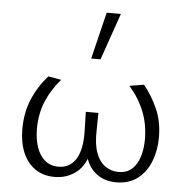

<svg xmlns="http://www.w3.org/2000/svg" viewBox="-52 -762 805 821"><g transform="rotate(5 351.0 -351.5)"><path d="M212 8Q162 8 127.5 -16.5Q93 -41 75 -84Q57 -127 57 -184Q57 -254 81 -311.5Q105 -369 148 -418L204 -408Q163 -361 141 -307.5Q119 -254 119 -190Q119 -148 130.5 -113Q142 -78 165.5 -57.5Q189 -37 225 -37Q274 -37 300 -79Q326 -121 323 -205L321 -281H375L374 -208Q372 -147 386 -109.5Q400 -72 425.5 -54.5Q451 -37 482 -37Q518 -37 540 -57Q562 -77 572.5 -111Q583 -145 583 -185Q583 -250 561 -305Q539 -360 497 -408L559 -418Q594 -375 618 -321Q642 -267 642 -198Q642 -145 624 -97.5Q606 -50 569 -21Q532 8 476 8Q419 8 382 -26.5Q345 -61 337 -124H359Q346 -56 306 -24Q266 8 212 8ZM324 -510 373 -711H434L364 -510Z"/></g></svg>

Font: Ysabeau Office Light
Style: Regular
Weight: 300
Designer: Christian Thalmann (Catharsis Fonts)
Version: Version 2.001;gftools[0.9.30]; featfreeze: tnum,lnum,ss02